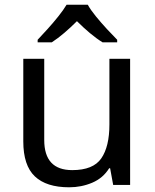

<svg xmlns="http://www.w3.org/2000/svg" viewBox="-20 -786 658 816"><path d="M533 -536V0H461L448 -71H444Q418 -29 372 -9.5Q326 10 274 10Q177 10 128 -36.5Q79 -83 79 -185V-536H168V-191Q168 -63 287 -63Q376 -63 410.5 -113Q445 -163 445 -257V-536ZM353 -766Q365 -744 387.5 -716.5Q410 -689 434.5 -662.5Q459 -636 478 -617V-606H416Q390 -622 362 -645.5Q334 -669 307 -696Q280 -669 253 -646Q226 -623 200 -606H140V-617Q159 -637 182.5 -663Q206 -689 228 -716.5Q250 -744 263 -766Z"/></svg>

Font: Noto Sans Batak
Style: Regular
Weight: 400
Designer: Monotype Design Team
Foundry: Monotype Imaging Inc.
Version: Version 2.002; ttfautohint (v1.8.4.7-5d5b)